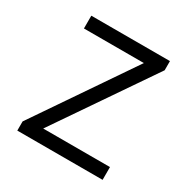

<svg xmlns="http://www.w3.org/2000/svg" viewBox="-151 -790 903 924"><g transform="rotate(30 300.0 -328.5)"><path d="M65 0V-51L430 -586H97V-657H534V-606L168 -71H539V0Z"/></g></svg>

Font: Source Code Variable
Style: Regular
Weight: 400
Monospace: yes
Designer: Paul D. Hunt, Teo Tuominen
Foundry: Adobe Systems Incorporated
Version: Version 1.010;hotconv 1.0.106;makeotfexe 2.5.65593